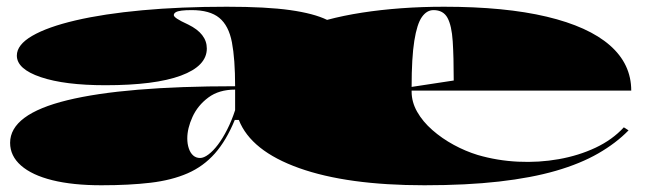

<svg xmlns="http://www.w3.org/2000/svg" viewBox="-20 -535 1919 570"><path d="M281 15Q196 15 135.5 0Q75 -15 42.5 -43.5Q10 -72 10 -111Q10 -196 180 -237.5Q350 -279 678 -279Q678 -360 668.5 -409.5Q659 -459 631 -482Q603 -505 549 -505Q531 -505 519 -503.5Q507 -502 501.5 -498.5Q496 -495 496 -490Q496 -486 505.5 -479.5Q515 -473 539 -462Q594 -435 594 -391Q594 -339 517 -310.5Q440 -282 293 -282Q172 -282 101 -306Q30 -330 30 -370Q30 -402 75.5 -428.5Q121 -455 204.5 -474.5Q288 -494 402 -504.5Q516 -515 653 -515Q771 -515 841.5 -505Q912 -495 951 -476Q1000 -489 1055 -497.5Q1110 -506 1171 -510.5Q1232 -515 1298 -515Q1479 -515 1603 -485.5Q1727 -456 1790.5 -400.5Q1854 -345 1854 -266H1202V-263Q1202 -232 1218.5 -203Q1235 -174 1263.5 -149Q1292 -124 1327 -105Q1362 -86 1398 -75Q1456 -58 1518 -55Q1580 -52 1639 -62.5Q1698 -73 1748 -96.5Q1798 -120 1832 -157L1846 -148Q1809 -110 1756 -79.5Q1703 -49 1630.5 -28Q1558 -7 1461.5 4Q1365 15 1240 15Q1011 15 868 -36Q725 -87 689 -179H677Q652 -118 618 -79.5Q584 -41 537 -20.5Q490 0 427 7.5Q364 15 281 15ZM574 -66Q585 -66 599 -76.5Q613 -87 627 -105.5Q641 -124 654.5 -150.5Q668 -177 678 -208V-269Q630 -269 598.5 -245.5Q567 -222 551.5 -188Q536 -154 536 -124Q536 -108 540.5 -94.5Q545 -81 553.5 -73.5Q562 -66 574 -66ZM1202 -277 1327 -296Q1327 -366 1324 -412.5Q1321 -459 1308.5 -482Q1296 -505 1267 -505Q1247 -505 1232.5 -484.5Q1218 -464 1210 -414Q1202 -364 1202 -277Z"/></svg>

Font: Kalnia Expanded
Style: Bold
Weight: 700
Width: 7
Designer: Frida Medrano
Foundry: Frida Medrano
Version: Version 1.105